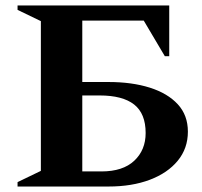

<svg xmlns="http://www.w3.org/2000/svg" viewBox="-20 -680 738 700"><path d="M376 0H44V-16L129 -57V-603L44 -644V-660H597V-475H581L504 -605H280V-381H376Q461 -381 526 -360.5Q591 -340 628 -300Q665 -260 665 -200Q665 -139 628 -94Q591 -49 526 -24.5Q461 0 376 0ZM343 -332H280V-55H350Q428 -55 469.5 -94Q511 -133 511 -195Q511 -266 469 -299Q427 -332 343 -332Z"/></svg>

Font: Spectral
Style: Bold
Weight: 700
Designer: Jean-Baptiste Levee
Foundry: Production Type
Version: Version 2.001